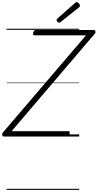

<svg xmlns="http://www.w3.org/2000/svg" viewBox="-62 -1279 915 1799"><path d="M-26 0Q-33 0 -37.5 -5.5Q-42 -11 -42 -20Q-42 -29 -36 -36L744 -948H262Q252 -948 249 -954Q246 -960 249 -973Q253 -986 259 -992Q265 -998 274 -998H817Q828 -998 832 -985.5Q836 -973 825 -962L47 -50H578Q589 -50 591 -44Q593 -38 590 -25Q587 -12 581 -6Q575 0 565 0ZM492 -1066Q485 -1066 476.5 -1074.5Q468 -1083 468 -1090Q468 -1093 468.5 -1096Q469 -1099 473 -1103L640 -1250Q644 -1253 647.5 -1256Q651 -1259 655 -1259Q662 -1259 669.5 -1253.5Q677 -1248 682 -1240.5Q687 -1233 687 -1226Q687 -1222 686 -1218.5Q685 -1215 680 -1211L506 -1073Q501 -1070 498.5 -1068Q496 -1066 492 -1066ZM0 490H680V500H0ZM0 -20H680V0H0ZM0 -505H680V-500H0ZM0 -1010H680V-1000H0Z"/></svg>

Font: Playwrite TZ Guides
Style: Regular
Weight: 400
Designer: Veronika Burian, José Scaglione
Foundry: TypeTogether
Version: Version 1.003